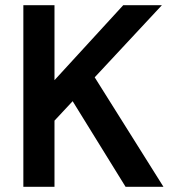

<svg xmlns="http://www.w3.org/2000/svg" viewBox="-20 -720 672 740"><path d="M70 0V-700H190V-411L455 -700H604L345 -422L610 0H464L260 -330L190 -255V0Z"/></svg>

Font: DM Sans 16pt SemiBold
Style: Regular
Weight: 600
Version: Version 4.004;gftools[0.9.30]